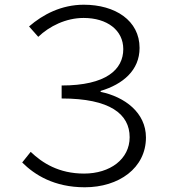

<svg xmlns="http://www.w3.org/2000/svg" viewBox="-20 -779 740 813"><path d="M74 -91C126 -39 209 14 339 14C483 14 598 -67 598 -197C598 -302 508 -369 406 -390V-394C500 -422 571 -481 571 -576C571 -692 468 -759 335 -759C240 -759 162 -718 103 -667L142 -623C189 -668 259 -703 334 -703C434 -703 502 -651 502 -571C502 -485 430 -417 241 -417V-362C446 -362 529 -296 529 -198C529 -105 446 -44 336 -44C229 -44 159 -89 110 -136Z"/></svg>

Font: Kawkab Mono Light
Style: Regular
Weight: 300
Monospace: yes
Designer: Abdullah Arif
Foundry: Abdullah Arif
Version: Version 1.000;PS 000.500;hotconv 1.0.88;makeotf.lib2.5.64775